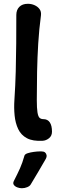

<svg xmlns="http://www.w3.org/2000/svg" viewBox="-20 -733 336 1012"><path d="M205 9Q153 12 122 -4.5Q91 -21 76 -52.5Q61 -84 57 -124.5Q53 -165 56 -207Q61 -282 63 -356.5Q65 -431 65.5 -505Q66 -579 66 -654Q66 -681 82 -697Q98 -713 127 -713Q146 -713 162.5 -705.5Q179 -698 188.5 -685Q198 -672 196 -653Q186 -578 181.5 -504Q177 -430 175.5 -355.5Q174 -281 174 -206Q174 -163 177.5 -141Q181 -119 188.5 -112Q196 -105 209 -105Q231 -105 242.5 -88Q254 -71 254 -39Q254 -17 238.5 -4.5Q223 8 205 9ZM142 239Q137 248 123.5 253.5Q110 259 97 259H93Q83 259 71 254.5Q59 250 53 241.5Q47 233 53 221Q73 182 85.5 154Q98 126 109 87Q112 79 126 74.5Q140 70 158.5 67.5Q177 65 191 65H198Q211 65 217.5 70.5Q224 76 225.5 85Q227 94 221 105Q199 143 182 172Q165 201 142 239Z"/></svg>

Font: Winky Sans Medium
Style: Regular
Weight: 500
Designer: Simon Atzbach
Foundry: typofactur
Version: Version 1.205